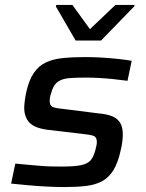

<svg xmlns="http://www.w3.org/2000/svg" viewBox="-20 -749 589 777"><path d="M241 8Q208 8 169 6Q130 4 92.5 0.5Q55 -3 25 -6L42 -87Q71 -84 95 -82Q119 -80 141 -78Q163 -76 185 -75.5Q207 -75 230 -75Q281 -75 307.5 -80.5Q334 -86 346 -99.5Q358 -113 365 -138Q368 -150 370 -158.5Q372 -167 372 -174Q372 -194 359 -199Q346 -204 315 -207L171 -224Q119 -231 98.5 -253.5Q78 -276 78 -313Q78 -322 80 -339Q82 -356 86 -375Q97 -425 117 -454Q137 -483 166 -496.5Q195 -510 234.5 -514Q274 -518 325 -518Q357 -518 391.5 -516Q426 -514 458 -510.5Q490 -507 513 -503L496 -422Q467 -426 437.5 -429Q408 -432 380 -433.5Q352 -435 328 -435Q290 -435 262.5 -433Q235 -431 217.5 -420.5Q200 -410 191 -385Q188 -376 184.5 -364Q181 -352 181 -342Q181 -322 192.5 -316.5Q204 -311 237 -308L380 -290Q413 -287 434 -278.5Q455 -270 466 -252.5Q477 -235 477 -204Q477 -193 475 -176Q473 -159 468 -139Q457 -89 438.5 -59.5Q420 -30 393 -15.5Q366 -1 328.5 3.5Q291 8 241 8ZM286 -585 206 -723 208 -729H273L344 -631L447 -729H525L523 -723L389 -585Z"/></svg>

Font: Saira SemiExpanded Medium
Style: Italic
Weight: 500
Width: 6
Italic angle: -12°
Designer: Hector Gatti with collaboration of the Omnibus-Type team
Foundry: Omnibus-Type
Version: Version 1.101